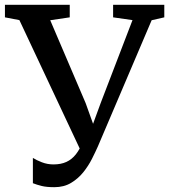

<svg xmlns="http://www.w3.org/2000/svg" viewBox="-34 -763 702 797"><path d="M191.5 14Q159.5 14 139.2 9Q119 4 102.5 -2.5V-107.5Q116.5 -98.5 139.5 -89.5Q162.5 -80.5 188 -80.5Q219 -80.5 241.5 -90.8Q264 -101 280.8 -122.2Q297.5 -143.5 310.5 -175L310 -118.5L46.5 -679.5L-13.5 -691V-743H255.5V-691L174.5 -679L321.5 -335L370.5 -198.5L334 -199L384 -335.5L516 -679.5L435.5 -691V-743H648V-691L595.5 -679L372 -154.5Q362 -132 347.5 -103.2Q333 -74.5 311.8 -48Q290.5 -21.5 261 -3.8Q231.5 14 191.5 14Z"/></svg>

Font: Merriweather 20pt Medium
Style: Regular
Weight: 500
Version: Version 2.100